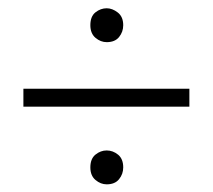

<svg xmlns="http://www.w3.org/2000/svg" viewBox="-20 -564 528 476"><path d="M449.5 -299.5H38V-344H449.5ZM244.5 -107Q229.5 -107 216.8 -117.8Q204 -128.5 204 -149Q204 -170.5 216.8 -180.8Q229.5 -191 244.5 -191Q260 -191 272.8 -180.5Q285.5 -170 285.5 -149Q285.5 -132.5 275.2 -119.8Q265 -107 244.5 -107ZM244.5 -459.5Q229.5 -459.5 216.8 -470.2Q204 -481 204 -501.5Q204 -523.5 216.8 -533.5Q229.5 -543.5 244.5 -543.5Q258.5 -543.5 272 -533Q285.5 -522.5 285.5 -501.5Q285.5 -485 275.2 -472.2Q265 -459.5 244.5 -459.5Z"/></svg>

Font: Argentum Novus Light
Style: Regular
Weight: 300
Designer: Julieta Ulanovsky (font) & Cristiano Sobral (main changes)
Foundry: Julieta Ulanovsky (font) & Cristiano Sobral (main changes)
Version: Version 3.00;November 27, 2020;FontCreator 13.0.0.2655 64-bi